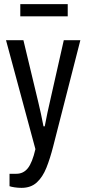

<svg xmlns="http://www.w3.org/2000/svg" viewBox="-20 -720 415 927"><path d="M78 -641V-700H307V-641ZM84 187Q67 187 50.5 184.5Q34 182 26 179V119H59Q93 119 114.5 92Q136 65 151 0L9 -526H93L165 -226Q170 -207 177.5 -171.5Q185 -136 190 -110H196Q201 -137 209 -175.5Q217 -214 223 -238L288 -526H368L237 -14Q222 45 204 90Q186 135 157.5 161Q129 187 84 187Z"/></svg>

Font: Archivo Condensed
Style: Regular
Weight: 400
Width: 3
Designer: Hector Gatti
Foundry: Omnibus-Type
Version: Version 2.001; ttfautohint (v1.8.3)